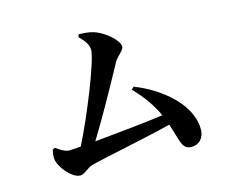

<svg xmlns="http://www.w3.org/2000/svg" viewBox="-101 -872 1202 1007"><g transform="rotate(-15 500.0 -368.0)"><path d="M823 -6C859 -6 892 -32 892 -84C892 -215 755 -333 609 -390L596 -377C656 -315 691 -260 716 -206C620 -193 459 -176 341 -165C416 -287 503 -445 552 -536C570 -569 606 -587 606 -610C606 -641 542 -701 481 -720C452 -729 424 -729 402 -730L397 -716C430 -683 444 -660 444 -634C444 -577 333 -302 260 -158L198 -154C179 -154 158 -165 127 -187L114 -181C111 -164 108 -153 109 -133C112 -88 174 -12 220 -12C241 -12 271 -44 293 -49C366 -69 597 -113 738 -149C772 -50 769 -6 823 -6Z"/></g></svg>

Font: Source Han Serif CN
Style: Bold
Weight: 700
Designer: Ryoko NISHIZUKA 西塚涼子 (kana & ideographs); Frank Grießhammer (Latin, Greek & Cyrillic); Wenlong ZHANG 张文龙 (bopomofo); San
Foundry: Adobe
Version: Version 2.003;hotconv 1.1.1;makeotfexe 2.6.0